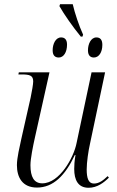

<svg xmlns="http://www.w3.org/2000/svg" viewBox="-20 -878 555 908"><path d="M362 -705H370L373 -714C353 -758 334 -815 324 -858H264L261 -849C283 -810 325 -750 362 -705ZM258 -606C281 -606 297 -631 297 -667C297 -691 286 -701 269 -701C243 -701 229 -670 229 -640C229 -615 241 -606 258 -606ZM424 -606C448 -606 464 -631 464 -666C464 -691 453 -701 436 -701C410 -701 396 -670 396 -640C396 -615 408 -606 424 -606ZM399 10C440 10 472 -15 495 -38L489 -45C468 -25 449 -10 424 -10C398 -10 390 -36 390 -77C390 -111 398 -165 406 -200L477 -536H413L342 -201C329 -134 262 -11 180 -11C141 -11 124 -41 124 -97C124 -127 136 -187 145 -227L214 -536H69L67 -526H81C121 -526 137 -521 137 -493C137 -480 131 -446 125 -417L81 -222C73 -184 60 -132 60 -97C60 -39 86 9 155 9C231 9 288 -47 334 -145H337C332 -116 331 -94 331 -79C331 -27 349 10 399 10Z"/></svg>

Font: Noto Serif Display SemiCondensed Light
Style: Italic
Weight: 300
Width: 4
Italic angle: -12°
Designer: Monotype Design Team
Foundry: Monotype Imaging Inc.
Version: Version 2.009